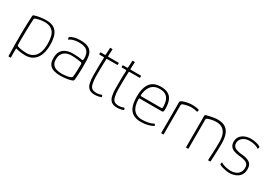

<svg xmlns="http://www.w3.org/2000/svg" viewBox="17 -1370 3217 2280"><g transform="rotate(30 1625.5 -229.5)"><path d="M83 110Q81 34 80 -42Q79 -118 80 -194Q81 -235 81.5 -276Q82 -317 84 -358Q86 -399 88 -439Q88 -444 90.5 -448.5Q93 -453 100 -455Q139 -468 178.5 -474Q218 -480 264 -480Q358 -480 402 -423.5Q446 -367 446 -245Q446 -198 436 -153Q426 -108 403 -72Q380 -36 342 -14.5Q304 7 249 7Q231 7 206.5 5Q182 3 160 -1Q138 -5 127 -9Q122 -12 119 -11Q116 -10 116 -5Q116 3 115.5 20.5Q115 38 115 61Q115 84 116 109Q116 110 115.5 113.5Q115 117 110 117H88Q85 117 84 114Q83 111 83 110ZM114 -58Q114 -48 121 -44.5Q128 -41 134 -39Q160 -31 193.5 -27.5Q227 -24 252 -24Q278 -24 306 -33Q334 -42 358 -65.5Q382 -89 397.5 -132.5Q413 -176 413 -245Q413 -361 372 -406.5Q331 -452 260 -452Q228 -452 196.5 -446.5Q165 -441 139 -432Q132 -429 126.5 -425.5Q121 -422 121 -417Q119 -390 117.5 -349Q116 -308 115 -262Q114 -216 113.5 -173Q113 -130 113 -99Q113 -68 114 -58Z M729 8Q682 8 642.5 -3Q603 -14 579.5 -44.5Q556 -75 556 -133Q556 -183 571.5 -215Q587 -247 613 -264.5Q639 -282 670.5 -289Q702 -296 733 -296Q769 -296 804.5 -292.5Q840 -289 859 -284Q876 -281 876 -309Q876 -384 841.5 -415Q807 -446 729 -446Q689 -446 655.5 -437Q622 -428 601 -412Q599 -410 596.5 -410Q594 -410 594 -412L590 -437Q590 -439 591 -440Q592 -441 593 -442Q616 -459 650 -468Q684 -477 729 -477Q791 -477 827 -462.5Q863 -448 881 -423.5Q899 -399 905 -367Q911 -335 912 -299Q913 -245 912.5 -202Q912 -159 910 -118.5Q908 -78 904 -34Q903 -29 898 -23.5Q893 -18 878 -13Q863 -8 845 -4Q827 0 807.5 2.5Q788 5 768.5 6.5Q749 8 729 8ZM732 -21Q742 -21 763 -22.5Q784 -24 807.5 -28Q831 -32 848.5 -39.5Q866 -47 868 -59Q873 -92 875 -140Q877 -188 877 -228Q877 -252 860 -255Q844 -257 808 -262Q772 -267 724 -267Q705 -267 681.5 -261.5Q658 -256 637 -242Q616 -228 602.5 -201.5Q589 -175 589 -133Q589 -91 608 -66.5Q627 -42 659.5 -31.5Q692 -21 732 -21Z M1201 0Q1143 0 1115 -25Q1087 -50 1079 -96Q1070 -139 1070 -187Q1070 -235 1070 -287Q1070 -324 1071 -360.5Q1072 -397 1074 -433Q1074 -442 1066 -442H1009Q1008 -442 1006.5 -444Q1005 -446 1005 -446V-468Q1005 -468 1006.5 -470Q1008 -472 1009 -472H1066Q1070 -472 1072 -473.5Q1074 -475 1074 -480L1079 -572Q1079 -576 1082 -576H1108Q1110 -576 1111 -575Q1112 -574 1112 -572L1108 -481Q1107 -477 1109 -474.5Q1111 -472 1115 -472H1254Q1256 -472 1257 -471Q1258 -470 1258 -468V-446Q1258 -446 1257 -444Q1256 -442 1254 -442H1115Q1113 -442 1110 -440Q1107 -438 1107 -433Q1106 -396 1104.5 -358.5Q1103 -321 1103 -283Q1103 -239 1103 -192Q1103 -145 1113 -100Q1120 -65 1140 -47Q1160 -29 1206 -29Q1222 -29 1238 -32.5Q1254 -36 1271 -42Q1275 -44 1276.5 -43.5Q1278 -43 1279 -40L1285 -25Q1287 -21 1285 -19Q1283 -17 1278 -14Q1268 -10 1251.5 -6.5Q1235 -3 1220.5 -1.5Q1206 0 1201 0Z M1507 0Q1449 0 1421 -25Q1393 -50 1385 -96Q1376 -139 1376 -187Q1376 -235 1376 -287Q1376 -324 1377 -360.5Q1378 -397 1380 -433Q1380 -442 1372 -442H1315Q1314 -442 1312.5 -444Q1311 -446 1311 -446V-468Q1311 -468 1312.5 -470Q1314 -472 1315 -472H1372Q1376 -472 1378 -473.5Q1380 -475 1380 -480L1385 -572Q1385 -576 1388 -576H1414Q1416 -576 1417 -575Q1418 -574 1418 -572L1414 -481Q1413 -477 1415 -474.5Q1417 -472 1421 -472H1560Q1562 -472 1563 -471Q1564 -470 1564 -468V-446Q1564 -446 1563 -444Q1562 -442 1560 -442H1421Q1419 -442 1416 -440Q1413 -438 1413 -433Q1412 -396 1410.5 -358.5Q1409 -321 1409 -283Q1409 -239 1409 -192Q1409 -145 1419 -100Q1426 -65 1446 -47Q1466 -29 1512 -29Q1528 -29 1544 -32.5Q1560 -36 1577 -42Q1581 -44 1582.5 -43.5Q1584 -43 1585 -40L1591 -25Q1593 -21 1591 -19Q1589 -17 1584 -14Q1574 -10 1557.5 -6.5Q1541 -3 1526.5 -1.5Q1512 0 1507 0Z M1642 -237Q1642 -284 1651 -327Q1660 -370 1681 -404Q1702 -438 1739 -457.5Q1776 -477 1833 -477Q1892 -477 1927 -459.5Q1962 -442 1980 -412.5Q1998 -383 2004 -347.5Q2010 -312 2010 -276Q2010 -242 2004 -235.5Q1998 -229 1987 -229H1686Q1685 -229 1680 -227.5Q1675 -226 1675 -216Q1676 -160 1691.5 -116.5Q1707 -73 1742 -49Q1777 -25 1834 -25Q1868 -25 1908 -32Q1948 -39 1979 -55Q1984 -58 1987.5 -58.5Q1991 -59 1993 -55L2000 -41Q2001 -39 2000.5 -37.5Q2000 -36 1997 -34Q1966 -15 1923 -5Q1880 5 1834 5Q1775 5 1737.5 -13.5Q1700 -32 1679 -65Q1658 -98 1650 -142Q1642 -186 1642 -237ZM1976 -281Q1976 -322 1965.5 -360Q1955 -398 1924.5 -422.5Q1894 -447 1833 -447Q1789 -447 1759 -430.5Q1729 -414 1711.5 -388Q1694 -362 1686 -332Q1678 -302 1676 -275Q1676 -268 1677.5 -264.5Q1679 -261 1688 -261H1955Q1966 -261 1971 -264.5Q1976 -268 1976 -281Z M2265 -477Q2316 -477 2353 -465Q2355 -464 2358 -463Q2361 -462 2360 -458L2355 -437Q2354 -434 2352 -433.5Q2350 -433 2348 -434Q2330 -440 2309 -443Q2288 -446 2265 -446Q2249 -446 2227.5 -442Q2206 -438 2187.5 -433.5Q2169 -429 2161 -425Q2156 -422 2149.5 -417.5Q2143 -413 2143 -399V-4Q2143 -2 2142 -1Q2141 0 2139 0H2114Q2112 0 2111 -1Q2110 -2 2110 -4V-419Q2110 -433 2114 -438Q2118 -443 2125 -447Q2154 -461 2193 -469Q2232 -477 2265 -477Z M2454 0Q2450 0 2450 -4Q2450 -112 2450 -220Q2450 -328 2450 -436Q2450 -440 2452.5 -444Q2455 -448 2464 -451Q2478 -455 2503 -461Q2528 -467 2557.5 -472Q2587 -477 2612 -477Q2685 -477 2724.5 -447.5Q2764 -418 2779.5 -367Q2795 -316 2795 -253Q2795 -202 2793 -151.5Q2791 -101 2789 -62Q2787 -23 2786 -5Q2785 -2 2783.5 -1Q2782 0 2777 0H2759Q2755 0 2753.5 -1.5Q2752 -3 2753 -7Q2753 -15 2754.5 -40Q2756 -65 2758 -100.5Q2760 -136 2761 -177Q2762 -218 2762 -257Q2762 -313 2747 -355Q2732 -397 2699 -420.5Q2666 -444 2612 -444Q2583 -444 2553.5 -438Q2524 -432 2501 -423Q2496 -422 2489.5 -417.5Q2483 -413 2483 -402Q2483 -336 2483 -269.5Q2483 -203 2483 -136.5Q2483 -70 2483 -4Q2483 0 2479 0Z M2908 -60Q2908 -62 2909.5 -62Q2911 -62 2913 -60Q2929 -49 2954 -41Q2979 -33 3004.5 -29Q3030 -25 3047 -25Q3081 -25 3111.5 -37Q3142 -49 3161 -75Q3180 -101 3180 -142Q3180 -189 3148 -207Q3116 -225 3048 -231Q3006 -235 2974 -246.5Q2942 -258 2924 -282Q2906 -306 2906 -345Q2906 -388 2928.5 -417Q2951 -446 2988.5 -461.5Q3026 -477 3069 -477Q3104 -477 3143 -468Q3182 -459 3203 -442Q3204 -441 3204 -440Q3204 -439 3204 -437L3198 -415Q3196 -410 3191 -415Q3174 -429 3137.5 -438Q3101 -447 3069 -447Q3009 -447 2974 -417Q2939 -387 2939 -345Q2939 -302 2973 -284Q3007 -266 3065 -261Q3101 -258 3128.5 -250.5Q3156 -243 3175 -230Q3194 -217 3203.5 -195.5Q3213 -174 3213 -142Q3213 -100 3198 -72Q3183 -44 3157.5 -27Q3132 -10 3101.5 -2.5Q3071 5 3040 5Q3027 5 3002 1Q2977 -3 2951 -10.5Q2925 -18 2908 -28Q2905 -30 2904 -31Q2903 -32 2904 -35Z"/></g></svg>

Font: Glory Thin
Style: Regular
Weight: 100
Designer: Robert Leuschke
Foundry: Robert Leuschke
Version: Version 1.011